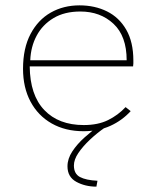

<svg xmlns="http://www.w3.org/2000/svg" viewBox="-20 -480 590 717"><path d="M292 10Q224 10 173 -19Q122 -48 94 -100.5Q66 -153 66 -223Q66 -300 94 -353Q122 -406 169.5 -433Q217 -460 277 -460Q334 -460 379.5 -437.5Q425 -415 451.5 -369Q478 -323 478 -254Q478 -246 478 -243Q478 -240 477 -232H91Q92 -125 145.5 -69Q199 -13 293 -13Q346 -13 383.5 -31.5Q421 -50 449 -80L468 -65Q436 -30 392 -10Q348 10 292 10ZM93 -255H453Q453 -345 404 -391Q355 -437 280 -437Q221 -437 180 -412.5Q139 -388 117 -347Q95 -306 93 -255ZM344 195 340 217Q298 217 265 199Q232 181 232 141Q232 113 250 85.5Q268 58 296 33Q324 8 353 -13L371 -3Q342 17 315.5 42Q289 67 272.5 91.5Q256 116 256 138Q256 169 278.5 181Q301 193 344 195Z"/></svg>

Font: Inconsolata SemiExpanded ExtraLight
Style: Regular
Weight: 200
Width: 6
Monospace: yes
Designer: Raph Levien, Cyreal, Brenton Simpson
Foundry: Raph Levien, Cyreal, Google
Version: Version 3.001; ttfautohint (v1.8.2.53-6de2)